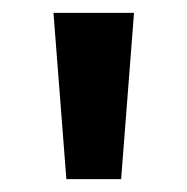

<svg xmlns="http://www.w3.org/2000/svg" viewBox="-20 -734 290 298"><path d="M188 -714 168 -456H83L63 -714Z"/></svg>

Font: Noto Sans Meetei Mayek SemiBold
Style: Regular
Weight: 600
Designer: Monotype Design Team and Neelakash Kshetrimayum
Foundry: Monotype Imaging Inc.
Version: Version 2.002; ttfautohint (v1.8.4.7-5d5b)